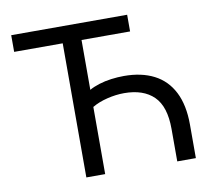

<svg xmlns="http://www.w3.org/2000/svg" viewBox="-78 -795 982 884"><g transform="rotate(-10 413.0 -352.5)"><path d="M256 0V-627H29V-705H571V-627H344V-394Q363 -405 390 -413.5Q417 -422 447.5 -426Q478 -430 507 -430Q589 -430 647.5 -400Q706 -370 737 -309Q768 -248 768 -157V0H681V-152Q681 -257 632.5 -304.5Q584 -352 494 -352Q456 -352 415 -342Q374 -332 344 -314V0Z"/></g></svg>

Font: Nunito Sans 7pt SemiCondensed
Style: Regular
Weight: 400
Width: 4
Designer: Vernon Adams
Foundry: Vernon Adams
Version: Version 3.101;gftools[0.9.27]